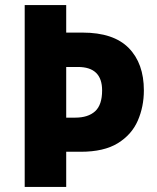

<svg xmlns="http://www.w3.org/2000/svg" viewBox="-20 -734 618 754"><path d="M545 -379Q545 -315 521 -260Q497 -205 442.5 -171.5Q388 -138 297 -138H240V0H77V-714H240V-606H304Q426 -606 485.5 -545.5Q545 -485 545 -379ZM275 -272Q326 -272 353.5 -297Q381 -322 381 -379Q381 -471 286 -471H240V-272Z"/></svg>

Font: Noto Sans Sinhala SemiCondensed ExtraBold
Style: Regular
Weight: 800
Width: 4
Designer: Jelle Bosma - Monotype Design Team
Foundry: Monotype Imaging Inc.
Version: Version 2.006; ttfautohint (v1.8.4.7-5d5b)